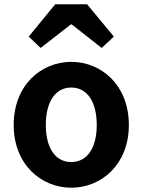

<svg xmlns="http://www.w3.org/2000/svg" viewBox="-20 -863 666 897"><path d="M313 14C453 14 582 -94 582 -279C582 -466 453 -574 313 -574C173 -574 44 -466 44 -279C44 -94 173 14 313 14ZM313 -106C237 -106 194 -174 194 -279C194 -385 237 -454 313 -454C389 -454 432 -385 432 -279C432 -174 389 -106 313 -106ZM114 -692 170 -639 311 -749H315L455 -639L512 -692L387 -843H238Z"/></svg>

Font: Genne Gothic Bold
Style: Regular
Weight: 700
Designer: Ryoko NISHIZUKA (kana & ideographs); Paul D. Hunt (Latin, Greek & Cyrillic); Wenlong ZHANG (bopomofo); Sandoll Communica
Foundry: Adobe Systems Incorporated
Version: Version 1.004;PS 1.004;hotconv 16.6.51;makeotf.lib2.5.65220